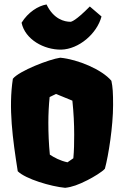

<svg xmlns="http://www.w3.org/2000/svg" viewBox="-20 -853 569 882"><path d="M61.5 -66.4C97.2 -30.8 214.4 3.9 279.3 9.8C311 6.3 340.3 -4.4 381.8 -25.4C409.7 -39.6 449.7 -63.5 461.9 -78.1C478.5 -138.7 499.5 -273.4 499.5 -370.6C499.5 -425.3 498 -452.6 491.7 -481.9C448.7 -533.2 338.4 -580.1 256.8 -587.9C207 -581.1 67.9 -527.3 39.1 -491.2C18.6 -356.4 38.1 -215.3 61.5 -66.4ZM209 -142.6C204.1 -191.9 202.1 -241.2 202.1 -289.6C202.1 -329.1 204.1 -368.2 208 -407.2L237.3 -421.4L312.5 -390.6C318.4 -334.5 320.8 -283.7 320.8 -234.4C320.8 -197.8 320.3 -161.6 316.9 -126L290 -107.4C255.9 -114.7 229 -129.4 209 -142.6ZM261.2 -625C341.8 -627 425.3 -697.8 446.3 -777.3L392.6 -823.2C327.1 -756.8 307.6 -752.9 303.7 -752.9C276.4 -752.9 226.1 -764.6 193.8 -832.5C155.3 -826.2 108.9 -796.9 79.1 -748.5C95.2 -671.9 181.6 -624 261.2 -625Z"/></svg>

Font: Fruktur
Style: Regular
Weight: 400
Designer: Viktoriya Grabowska
Foundry: Viktoriya Grabowska
Version: Version 1.002